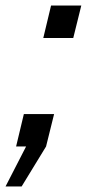

<svg xmlns="http://www.w3.org/2000/svg" viewBox="-62 -528 313 692"><path d="M16 144H-42L32 0H-4L24 -117H133L104 0ZM94 -391 122 -508H231L202 -391Z"/></svg>

Font: CST
Style: Italic
Weight: 400
Italic angle: -14°
Version: Version 1.00